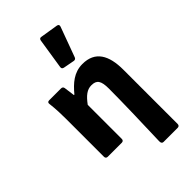

<svg xmlns="http://www.w3.org/2000/svg" viewBox="-275 -854 1113 1113"><g transform="rotate(-45 281.0 -298.0)"><path d="M282.2 -751 252.9 -563.5C251 -552.7 255.9 -546.9 265.6 -544.9L333 -532.2C341.8 -530.3 349.6 -534.2 352.5 -543L419.9 -726.6C423.8 -737.3 419.9 -744.1 409.2 -746.1L299.8 -763.7C290 -765.6 284.2 -761.7 282.2 -751ZM364.3 -274.4C364.3 -172.9 359.4 2.9 354.5 146.5C353.5 160.2 359.4 168 369.1 168H485.4C495.1 168 501 162.1 501 152.3V-293C501 -410.2 460.9 -484.4 356.4 -484.4C287.1 -484.4 241.2 -443.4 198.2 -391.6H194.3L185.5 -457C184.6 -465.8 178.7 -471.7 168.9 -471.7H71.3C60.5 -471.7 55.7 -465.8 57.6 -455.1C63.5 -408.2 64.5 -359.4 64.5 -326.2V-15.6C64.5 -5.9 70.3 0 80.1 0H195.3C205.1 0 210.9 -5.9 210.9 -15.6V-294.9C243.2 -338.9 270.5 -360.4 305.7 -360.4C348.6 -360.4 364.3 -339.8 364.3 -274.4Z"/></g></svg>

Font: Ed Sans Neue
Style: Bold
Weight: 700
Designer: Stephen Hutchings
Version: Version 1.004;PS 001.004;hotconv 1.0.88;makeotf.lib2.5.64775